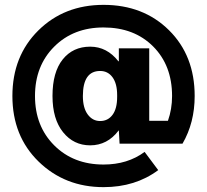

<svg xmlns="http://www.w3.org/2000/svg" viewBox="-20 -655 852 790"><path d="M469 -118H468Q422 -57 351 -57Q283 -57 239.5 -111Q196 -165 196 -260Q196 -358 238 -410.5Q280 -463 351 -463Q420 -463 467 -403H469V-456H594V-158H671Q688 -206 688 -260Q688 -386 610 -464Q532 -542 406 -542Q282 -542 203 -463Q124 -384 124 -260Q124 -136 203 -57Q282 22 406 22Q505 22 575 -30L631 45Q537 115 406 115Q247 115 139 10Q31 -95 31 -260Q31 -424 137.5 -529.5Q244 -635 406 -635Q570 -635 675.5 -530.5Q781 -426 781 -260Q781 -150 731 -64H472ZM321 -260Q321 -211 341 -184Q361 -157 392 -157Q424 -157 443 -182.5Q462 -208 462 -256V-264Q462 -311 443 -337Q424 -363 392 -363Q321 -363 321 -260Z"/></svg>

Font: Mplus 1p ExtraBold
Style: Regular
Weight: 800
Version: Version 1.061